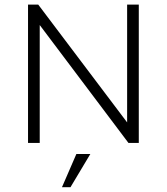

<svg xmlns="http://www.w3.org/2000/svg" viewBox="-20 -615 717 826"><path d="M526.9 -595.2V-88.4L144.5 -595.2H100.6V0H150.9V-507.3L532.7 0H577.1V-595.2ZM246.6 190.4H283.2L368.7 47.4H308.6Z"/></svg>

Font: Now Light
Style: Regular
Weight: 300
Designer: Alfredo Marco Pradil
Foundry: Alfredo Marco Pradil
Version: Version 1.200;hotconv 1.0.109;makeotfexe 2.5.65596